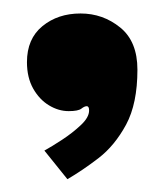

<svg xmlns="http://www.w3.org/2000/svg" viewBox="-20 -158 252 292"><path d="M82.5 114.5 47.5 71Q58.5 65 74.5 54.5Q90.5 44 103 32.2Q115.5 20.5 115.5 10Q115.5 3.5 112 3.5Q108.5 3.5 103.8 7.2Q99 11 84.5 11Q69 11 54.5 2.2Q40 -6.5 30.5 -23.2Q21 -40 21 -63.5Q21 -99 44.5 -118.2Q68 -137.5 102.5 -137.5Q136.5 -137.5 162.8 -116.2Q189 -95 189 -52Q189 -0.5 171.8 31.5Q154.5 63.5 129.8 82.5Q105 101.5 82.5 114.5Z"/></svg>

Font: Imbue Thin 10pt Black
Style: Regular
Weight: 900
Version: Version 1.102